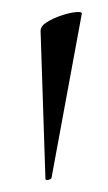

<svg xmlns="http://www.w3.org/2000/svg" viewBox="-20 -660 178 317"><path d="M55 -365 47 -609Q47 -617 57.5 -623.5Q68 -630 81.5 -634.5Q95 -639 105.5 -640Q116 -641 115 -637L65 -366Q64 -364 59.5 -363Q55 -362 55 -365Z"/></svg>

Font: Cormorant Light Light
Style: Regular
Weight: 300
Version: Version 4.000